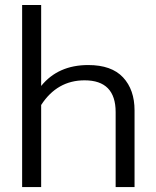

<svg xmlns="http://www.w3.org/2000/svg" viewBox="-20 -759 631 779"><path d="M69.8 0V-738.8H147V-410.2Q215.8 -495.1 337.9 -495.1Q432.6 -495.1 479.2 -445.1Q525.9 -395 525.9 -311V0H449.2V-304.2Q449.2 -433.1 323.2 -433.1Q211.9 -433.1 147 -333V0Z"/></svg>

Font: Prompt Light
Style: Regular
Weight: 300
Designer: Katatrad Team
Foundry: CadsonDemak
Version: Version 1.000;PS 001.000;hotconv 1.0.88;makeotf.lib2.5.64775